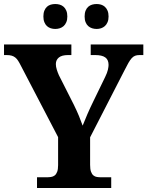

<svg xmlns="http://www.w3.org/2000/svg" viewBox="-20 -935 733 955"><path d="M164.1 0V-53.2H210.9Q223.1 -53.2 233.6 -54.7Q244.1 -56.2 252 -62.3Q259.8 -68.4 264.4 -80.6Q269 -92.8 269 -113.8V-252.9L84 -607.9Q76.7 -622.6 70.1 -632.8Q63.5 -643.1 55.7 -649.2Q47.9 -655.3 37.8 -658.2Q27.8 -661.1 13.2 -661.1H0V-713.9H335V-661.1H317.9Q287.6 -661.1 272.7 -648.9Q257.8 -636.7 257.8 -616.2Q257.8 -603.5 262.5 -588.6Q267.1 -573.7 272.9 -561L347.2 -414.1Q362.8 -382.3 372.8 -357.9Q382.8 -333.5 391.1 -310.1Q401.4 -336.4 414.8 -367.4Q428.2 -398.4 444.8 -432.1L502.9 -551.8Q513.7 -573.7 516.8 -588.6Q520 -603.5 520 -611.8Q520 -637.7 503.7 -649.4Q487.3 -661.1 454.1 -661.1H431.2V-713.9H692.9V-661.1H673.8Q661.1 -661.1 652.1 -657.7Q643.1 -654.3 635 -645.5Q627 -636.7 618.4 -621.6Q609.9 -606.4 598.1 -583L428.2 -252V-115.2Q428.2 -93.3 432.6 -81.1Q437 -68.8 444.6 -62.5Q452.1 -56.2 462.2 -54.7Q472.2 -53.2 483.9 -53.2H533.2V0ZM195.8 -853Q195.8 -870.1 200.7 -882.1Q205.6 -894 213.6 -901.4Q221.7 -908.7 232.4 -911.9Q243.2 -915 254.9 -915Q266.6 -915 277.3 -911.9Q288.1 -908.7 296.4 -901.4Q304.7 -894 309.8 -882.1Q314.9 -870.1 314.9 -853Q314.9 -836.4 309.8 -824.5Q304.7 -812.5 296.4 -805.2Q288.1 -797.9 277.3 -794.4Q266.6 -791 254.9 -791Q243.2 -791 232.4 -794.4Q221.7 -797.9 213.6 -805.2Q205.6 -812.5 200.7 -824.5Q195.8 -836.4 195.8 -853ZM400.9 -853Q400.9 -870.1 405.8 -882.1Q410.6 -894 418.9 -901.4Q427.2 -908.7 438 -911.9Q448.7 -915 460.9 -915Q472.2 -915 482.7 -911.9Q493.2 -908.7 501.5 -901.4Q509.8 -894 514.9 -882.1Q520 -870.1 520 -853Q520 -836.4 514.9 -824.5Q509.8 -812.5 501.5 -805.2Q493.2 -797.9 482.7 -794.4Q472.2 -791 460.9 -791Q448.7 -791 438 -794.4Q427.2 -797.9 418.9 -805.2Q410.6 -812.5 405.8 -824.5Q400.9 -836.4 400.9 -853Z"/></svg>

Font: Droid Serif
Style: Bold
Weight: 700
Designer: Monotype Design team
Foundry: Monotype Imaging Inc.
Version: Version 1.03